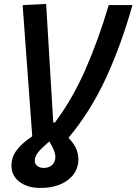

<svg xmlns="http://www.w3.org/2000/svg" viewBox="-20 -719 686 965"><path d="M183.1 225.6Q117.7 225.6 77.6 194.6Q37.6 163.6 37.6 113.3Q37.6 68.4 66.4 32.5Q95.2 -3.4 142.1 -33.7L93.8 -693.4L211.9 -699.2L247.6 -103.5H256.3Q343.8 -220.7 409.2 -369.1Q474.6 -517.6 526.4 -693.4H645.5Q590.8 -496.6 512.9 -327.6Q435.1 -158.7 324.2 -26.4Q352.1 2.9 363 29.1Q374 55.2 374 80.6Q374 145.5 321.5 185.5Q269 225.6 183.1 225.6ZM154.8 89.4Q154.8 105.5 167.5 115.2Q180.2 125 200.2 125Q226.6 125 242.4 109.6Q258.3 94.2 258.3 69.3Q258.3 55.2 251.5 37.6Q244.6 20 228.5 -8.3Q185.1 28.3 169.9 48.8Q154.8 69.3 154.8 89.4Z"/></svg>

Font: Cascadia Code NF SemiBold
Style: Italic
Weight: 600
Italic angle: -10°
Monospace: yes
Designer: Aaron Bell
Foundry: Saja Typeworks
Version: Version 2404.023; ttfautohint (v1.8.4)